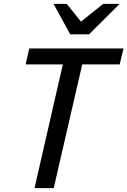

<svg xmlns="http://www.w3.org/2000/svg" viewBox="-20 -970 657 990"><path d="M158 0 304 -638H112L131 -720H617L597 -638H404L257 0ZM342 -793 256 -950H324L430 -818H347L512 -950H597L439 -793Z"/></svg>

Font: Instrument Sans SemiCondensed Medium
Style: Italic
Weight: 500
Width: 4
Italic angle: -13°
Designer: Rodrigo Fuenzalida
Foundry: fragTYPE
Version: Version 1.000;gftools[0.9.28]